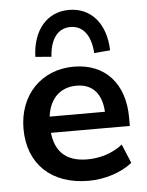

<svg xmlns="http://www.w3.org/2000/svg" viewBox="-53 -779 637 833"><g transform="rotate(-5 265.5 -363.0)"><path d="M300 9.8C369.6 9.8 444.1 -13.7 490.2 -52L455.9 -134.3C410.8 -99 355.9 -83.3 302 -83.3C203.9 -83.3 152.9 -135.3 152.9 -243.1V-250C152.9 -345.1 200 -405.9 282.4 -405.9C355.9 -405.9 396.1 -356.9 396.1 -267.6L411.8 -282.4H136.3V-211.8H498V-248C498 -397.1 413.7 -489.2 277.5 -489.2C137.3 -489.2 37.3 -387.3 37.3 -239.2C37.3 -86.3 137.3 9.8 300 9.8ZM115.7 -546.1 185.3 -540.2C190.2 -617.6 223.5 -661.8 278.4 -661.8C333.3 -661.8 366.7 -617.6 371.6 -540.2L441.2 -546.1C438.2 -662.7 374.5 -736.3 278.4 -736.3C183.3 -736.3 119.6 -662.7 115.7 -546.1Z"/></g></svg>

Font: LL Pando Sans
Style: Bold
Weight: 700
Designer: Joshua Smith
Foundry: Joshua Smith
Version: Version 1.000;Glyphs 3.2.1 (3258)